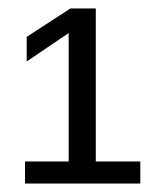

<svg xmlns="http://www.w3.org/2000/svg" viewBox="-20 -708 373 453"><path d="M39 -275V-327H142V-630L43 -563V-621L146 -688H206V-327H311V-275Z"/></svg>

Font: Libra Sans
Style: Regular
Weight: 400
Foundry: Context Ltd
Version: Version 1.000; ttfautohint (v1.3)